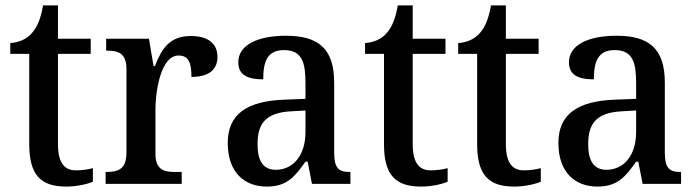

<svg xmlns="http://www.w3.org/2000/svg" viewBox="-20 -679 2571 709"><path d="M225 10C266 10 305 0 323 -8V-58C303 -53 284 -50 260 -50C217 -50 194 -79 194 -147V-480H315V-536H194V-659H139C130 -608 117 -578 97 -556C78 -534 49 -522 18 -520V-480H88V-146C88 -30 133 10 225 10Z M370 0H651V-44H625C586 -44 554 -52 554 -111V-271C554 -353 577 -474 639 -474C675 -474 687 -450 687 -395C753 -395 783 -423 783 -469C783 -516 751 -546 685 -546C606 -546 577 -499 552 -435H547L530 -536H372V-492H375C416 -492 447 -483 447 -424V-116C447 -53 415 -44 373 -44H370Z M965 10C1040 10 1069 -27 1108 -82H1116L1132 0H1274V-44H1271C1229 -44 1214 -60 1214 -116V-374C1214 -501 1154 -547 1036 -547C937 -547 860 -516 860 -449C860 -404 891 -386 952 -386C952 -450 966 -494 1029 -494C1096 -494 1108 -447 1108 -373V-314L1031 -311C891 -306 821 -257 821 -151C821 -41 884 10 965 10ZM998 -52C952 -52 931 -85 931 -146C931 -223 961 -263 1055 -268L1108 -271V-191C1108 -108 1065 -52 998 -52Z M1535 10C1576 10 1615 0 1633 -8V-58C1613 -53 1594 -50 1570 -50C1527 -50 1504 -79 1504 -147V-480H1625V-536H1504V-659H1449C1440 -608 1427 -578 1407 -556C1388 -534 1359 -522 1328 -520V-480H1398V-146C1398 -30 1443 10 1535 10Z M1879 10C1920 10 1959 0 1977 -8V-58C1957 -53 1938 -50 1914 -50C1871 -50 1848 -79 1848 -147V-480H1969V-536H1848V-659H1793C1784 -608 1771 -578 1751 -556C1732 -534 1703 -522 1672 -520V-480H1742V-146C1742 -30 1787 10 1879 10Z M2186 10C2261 10 2290 -27 2329 -82H2337L2353 0H2495V-44H2492C2450 -44 2435 -60 2435 -116V-374C2435 -501 2375 -547 2257 -547C2158 -547 2081 -516 2081 -449C2081 -404 2112 -386 2173 -386C2173 -450 2187 -494 2250 -494C2317 -494 2329 -447 2329 -373V-314L2252 -311C2112 -306 2042 -257 2042 -151C2042 -41 2105 10 2186 10ZM2219 -52C2173 -52 2152 -85 2152 -146C2152 -223 2182 -263 2276 -268L2329 -271V-191C2329 -108 2286 -52 2219 -52Z"/></svg>

Font: Noto Serif Hebrew SemiCondensed Medium
Style: Regular
Weight: 500
Width: 4
Designer: Monotype Design Team
Foundry: Monotype Imaging Inc.
Version: Version 2.004